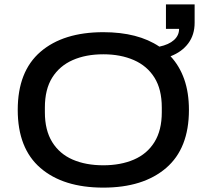

<svg xmlns="http://www.w3.org/2000/svg" viewBox="-20 -845 943 877"><path d="M452 12Q269 12 165 -77.5Q61 -167 61 -343Q61 -519 165 -608.5Q269 -698 452 -698Q610 -698 708 -632Q751 -641 774.5 -662Q798 -683 798 -713H738V-825H869V-741Q869 -686 840 -647Q811 -608 759 -588Q800 -544 821.5 -483Q843 -422 843 -343Q843 -167 738.5 -77.5Q634 12 452 12ZM452 -90Q531 -90 591.5 -116Q652 -142 685.5 -196Q719 -250 719 -332V-354Q719 -437 685.5 -490.5Q652 -544 591.5 -570.5Q531 -597 452 -597Q372 -597 312 -570.5Q252 -544 218.5 -490.5Q185 -437 185 -354V-332Q185 -250 218.5 -196Q252 -142 312 -116Q372 -90 452 -90Z"/></svg>

Font: Archivo SemiExpanded Medium
Style: Regular
Weight: 500
Width: 6
Designer: Hector Gatti
Foundry: Omnibus-Type
Version: Version 2.001; ttfautohint (v1.8.3)